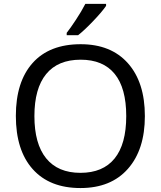

<svg xmlns="http://www.w3.org/2000/svg" viewBox="-20 -951 821 981"><path d="M155.8 -357.9Q155.8 -216.3 215.8 -142.1Q275.9 -67.9 391.1 -67.9Q505.9 -67.9 565.4 -141.1Q625 -214.4 625 -357.9Q625 -501 565.9 -573.5Q506.8 -646 392.1 -646Q275.9 -646 215.8 -572.5Q155.8 -499 155.8 -357.9ZM720.2 -357.9Q720.2 -186.5 633.5 -88.4Q546.9 9.8 391.1 9.8Q233.4 9.8 147.2 -86.7Q61 -183.1 61 -358.9Q61 -533.2 146.7 -629.2Q232.4 -725.1 392.1 -725.1Q547.4 -725.1 633.8 -627.7Q720.2 -530.3 720.2 -357.9ZM320.8 -783.2Q339.4 -806.6 367.9 -849.9Q396.5 -893.1 416 -931.2H522V-920.9Q500.5 -889.6 455.1 -842.3Q409.7 -794.9 378.9 -771H320.8Z"/></svg>

Font: NotoSans
Style: Regular
Weight: 400
Designer: Monotype Design team
Foundry: Monotype Imaging Inc.
Version: Version 1.04; ttfautohint (v1.4.1)